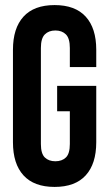

<svg xmlns="http://www.w3.org/2000/svg" viewBox="-20 -728 430 756"><path d="M205 -390H359V-168Q359 -83 317.5 -37.5Q276 8 195 8Q114 8 72.5 -37.5Q31 -83 31 -168V-532Q31 -617 72.5 -662.5Q114 -708 195 -708Q276 -708 317.5 -662.5Q359 -617 359 -532V-464H255V-539Q255 -577 239.5 -592.5Q224 -608 198 -608Q172 -608 156.5 -592.5Q141 -577 141 -539V-161Q141 -123 156.5 -108Q172 -93 198 -93Q224 -93 239.5 -108Q255 -123 255 -161V-290H205Z"/></svg>

Font: BebasNeueW01-Regular
Style: Regular
Weight: 400
Designer: Ryoichi Tsunekawa
Foundry: Ryoichi Tsunekawa
Version: Version 1.30